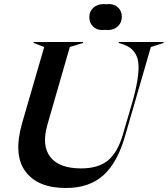

<svg xmlns="http://www.w3.org/2000/svg" viewBox="-20 -920 831 952"><path d="M147 -707V-711.9H392.1V-707L326.2 -687L214.8 -300.8Q185.5 -197.8 229.7 -141.4Q273.9 -85 381.8 -85Q467.8 -85 515.6 -124.8Q563.5 -164.6 588.9 -252L633.8 -404.8Q652.8 -470.2 660.6 -518.3Q668.5 -566.4 666.7 -597.9Q665 -629.4 653.1 -650.6Q641.1 -671.9 624.3 -683.3Q607.4 -694.8 581.1 -703.1L568.8 -707V-711.9H791V-707L728 -687L601.1 -249Q562.5 -112.8 491.9 -50.3Q421.4 12.2 307.1 12.2Q166.5 12.2 105.7 -70.3Q44.9 -152.8 89.8 -310.1L199.2 -687ZM422.9 -835.9Q422.9 -863.8 442.9 -881.8Q462.9 -899.9 494.1 -899.9Q502 -899.9 505.9 -898.9Q510.7 -899.9 520 -899.9Q547.9 -899.9 565.9 -882.3Q584 -864.7 584 -836.9Q584 -807.6 564.2 -789.3Q544.4 -771 514.2 -771Q504.9 -771 501 -772Q497.1 -771 487.8 -771Q459 -771 440.9 -788.8Q422.9 -806.6 422.9 -835.9Z"/></svg>

Font: Nyght Serif Medium Italic
Style: Regular
Weight: 500
Italic angle: -16°
Designer: Maksym Kobuzan
Version: Version 0.410;Glyphs 3.1.2 (3151)